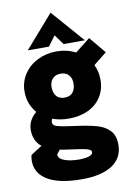

<svg xmlns="http://www.w3.org/2000/svg" viewBox="-100 -782 729 1059"><g transform="rotate(-10 264.0 -252.5)"><path d="M16 68Q16 51 20 35L83 -5.5Q40 -39 40 -101Q40 -129 52.5 -152.8Q65 -176.5 87.5 -194.5Q66 -219 54.5 -249.2Q43 -279.5 43 -314Q43 -370 71.8 -413.2Q100.5 -456.5 149 -480.2Q197.5 -504 254 -504Q312.5 -504 361 -479L445 -545L522 -452L448 -393Q467 -354 467 -309Q467 -254.5 441 -213.2Q415 -172 367.8 -149.5Q320.5 -127 259 -127Q208.5 -127 168 -142Q162 -134.5 162 -124Q162 -111.5 171.2 -105Q180.5 -98.5 206.2 -93.2Q232 -88 292 -80Q365 -70 408 -57.2Q451 -44.5 476.5 -16.8Q502 11 502 61Q502 135.5 442.5 175.2Q383 215 272 215Q145.5 215 80.8 176.2Q16 137.5 16 68ZM162 68Q168 85 199.8 95Q231.5 105 274 105Q310 105 331 97.8Q352 90.5 352 78Q352 68.5 342.8 63Q333.5 57.5 309.5 53Q285.5 48.5 236 42Q204.5 38 178.5 33L160 57Q160 62 162 68ZM256 -245Q287 -245 302 -264.5Q317 -284 317 -314Q317 -343.5 301 -361.2Q285 -379 256 -379Q226.5 -379 210.2 -361Q194 -343 194 -314Q194 -283.5 209.2 -264.2Q224.5 -245 256 -245ZM260 -720 420 -537H301L260 -593L219 -537H100Z"/></g></svg>

Font: HK Grotesk Black
Style: Regular
Weight: 900
Designer: Alfredo Marco Pradil
Foundry: Hanken Design Co.
Version: Version 3.001